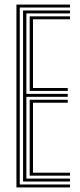

<svg xmlns="http://www.w3.org/2000/svg" viewBox="-20 -820 349 840"><path d="M51.9 0V-800H286.4V-787.1H66.4V-12.9H286.4V0ZM109.9 -51.5V-383.5H276.4V-370.6H124.4V-64.4H286.4V-51.5ZM80.9 -25.8V-774.2H286.4V-761.3H95.4V-409.3H276.4V-396.4H95.4V-38.7H286.4V-25.8ZM109.9 -422.2V-748.5H286.4V-735.6H124.4V-435H276.4V-422.2Z"/></svg>

Font: Big Shoulders Inline Display SC Thin
Style: Regular
Weight: 100
Designer: Patric King
Foundry: XO Type Co
Version: Version 2.002